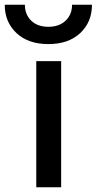

<svg xmlns="http://www.w3.org/2000/svg" viewBox="-75 -790 408 810"><path d="M78 0V-532H183V0ZM-55 -770H30Q30 -729 56.5 -703Q83 -677 129 -677Q175 -677 202 -703Q229 -729 229 -770H313Q313 -697 263.5 -650.5Q214 -604 129 -604Q44 -604 -5.5 -650.5Q-55 -697 -55 -770Z"/></svg>

Font: Manrope Medium
Style: Medium
Weight: 500
Designer: Mikhail Sharanda
Foundry: Mikhail Sharanda
Version: Version 4.000;hotconv 1.0.109;makeotfexe 2.5.65596